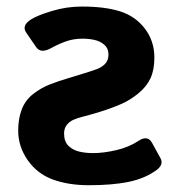

<svg xmlns="http://www.w3.org/2000/svg" viewBox="-20 -542 531 572"><path d="M34.2 -152.8Q34.2 -188.5 44.9 -216.3Q55.7 -244.1 79.1 -262.2Q102.5 -280.3 127.4 -290Q156.2 -301.3 184.1 -309.3Q211.9 -317.4 239.3 -326.2Q252.4 -330.6 266.8 -335.4Q281.2 -340.3 292.2 -350.8Q303.2 -361.3 303.2 -379.9Q303.2 -397.5 291.3 -408.2Q279.3 -418.9 262.2 -422.9Q245.1 -426.8 226.6 -426.8Q199.2 -426.8 177 -418.9Q154.8 -411.1 131.8 -398.4Q101.6 -381.8 87.9 -401.4L58.1 -444.8Q43.5 -465.8 72.8 -484.4Q91.3 -496.1 134.8 -509.3Q178.2 -522.5 224.1 -522.5Q292 -522.5 337.4 -508.3Q382.8 -494.1 411.4 -457Q439.9 -419.9 439.9 -370.6Q439.9 -334 428.5 -309.1Q417 -284.2 392.3 -263.9Q367.7 -243.7 341.8 -232.4Q310.5 -218.8 276.6 -208.5Q242.7 -198.2 224.6 -193.8Q210.9 -190.4 198.7 -185.1Q186.5 -179.7 178.7 -169.4Q170.9 -159.2 170.9 -144.5Q170.9 -120.1 184.1 -107.4Q197.3 -94.7 216.3 -90.3Q235.4 -85.9 257.3 -85.9Q288.6 -85.9 326.4 -94.7Q364.3 -103.5 392.1 -122.1Q419.9 -140.6 433.1 -116.2L458 -70.8Q468.8 -51.3 444.8 -34.2Q410.6 -9.8 362.3 0Q314 9.8 245.1 9.8Q183.6 9.8 137.2 -7.3Q90.8 -24.4 62.5 -64.9Q34.2 -105.5 34.2 -152.8Z"/></svg>

Font: Istok
Style: Bold
Weight: 700
Designer: Andrey V. Panov
Foundry: Andrey V. Panov
Version: Version 1.0.1